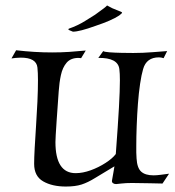

<svg xmlns="http://www.w3.org/2000/svg" viewBox="-20 -666 639 703"><path d="M221 17Q171 17 138 -2Q105 -21 105 -66Q105 -87 107 -124Q109 -161 112 -205.5Q115 -250 117 -293.5Q119 -337 119 -372Q119 -386 118.5 -398Q118 -410 117 -419Q113 -455 56 -455Q47 -455 37.5 -454Q28 -453 22 -452L39 -482Q73 -478 106 -476Q139 -474 171 -474Q203 -474 233.5 -476Q264 -478 294 -481L277 -453Q275 -453 272.5 -453.5Q270 -454 268 -454Q239 -454 224 -436.5Q209 -419 203 -391Q197 -363 195 -332Q190 -264 187.5 -226Q185 -188 184 -171Q183 -154 183 -146Q183 -32 257 -32Q283 -32 312 -42.5Q341 -53 366.5 -69.5Q392 -86 404 -102Q412 -209 415.5 -272.5Q419 -336 419 -372Q419 -385 418.5 -395Q418 -405 417 -413Q412 -455 340 -454L358 -479Q361 -476 380.5 -474.5Q400 -473 425 -472.5Q450 -472 468 -472Q503 -472 540 -475Q577 -478 592 -479L579 -453Q570 -456 562 -456Q516 -456 504 -413Q498 -393 493 -359.5Q488 -326 485 -286Q482 -246 480.5 -205.5Q479 -165 479 -132Q479 -119 479 -107.5Q479 -96 480 -86Q482 -51 497 -37.5Q512 -24 542 -24Q554 -24 568.5 -26Q583 -28 599 -30L575 6Q560 6 529.5 5Q499 4 463 4Q441 4 424 6Q407 8 405 8Q398 8 393.5 4.5Q389 1 390 -5Q393 -21 395.5 -36Q398 -51 399 -57Q355 -31 328.5 -14.5Q302 2 279 9.5Q256 17 221 17ZM247 -550Q230 -556 230 -559Q230 -559 232 -561Q264 -572 292 -589.5Q320 -607 328 -612Q369 -641 372 -646Q393 -634 408 -629Q427 -622 427 -620Q427 -617 416 -609Q389 -591 329 -571Q271 -550 247 -550Z"/></svg>

Font: Luxurious Roman
Style: Regular
Weight: 400
Designer: Robert E. Leuschke
Foundry: Robert E. Leuschke
Version: Version 1.010; ttfautohint (v1.8.3)